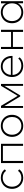

<svg xmlns="http://www.w3.org/2000/svg" viewBox="1966 -2532 570 4541"><g transform="rotate(-90 2250.5 -261.0)"><path d="M319 4Q243 4 183.5 -30Q124 -64 89.5 -124Q55 -184 55 -261Q55 -339 89.5 -399Q124 -459 183.5 -492.5Q243 -526 319 -526Q382 -526 433.5 -502Q485 -478 517 -430L480 -403Q452 -443 410 -462Q368 -481 319 -481Q258 -481 209.5 -453.5Q161 -426 133.5 -376.5Q106 -327 106 -261Q106 -195 133.5 -145.5Q161 -96 209.5 -68.5Q258 -41 319 -41Q368 -41 410 -60Q452 -79 480 -119L517 -92Q485 -44 433.5 -20Q382 4 319 4Z M665 0V-522H1121V0H1071V-492L1085 -477H701L715 -492V0Z M1545 4Q1470 4 1411.5 -30Q1353 -64 1318.5 -124Q1284 -184 1284 -261Q1284 -339 1318.5 -398.5Q1353 -458 1411.5 -492Q1470 -526 1545 -526Q1620 -526 1679 -492Q1738 -458 1772 -398.5Q1806 -339 1806 -261Q1806 -184 1772 -124Q1738 -64 1679 -30Q1620 4 1545 4ZM1545 -41Q1605 -41 1653 -68.5Q1701 -96 1728 -146Q1755 -196 1755 -261Q1755 -327 1728 -376.5Q1701 -426 1653 -453.5Q1605 -481 1545 -481Q1485 -481 1437.5 -453.5Q1390 -426 1362.5 -376.5Q1335 -327 1335 -261Q1335 -196 1362.5 -146Q1390 -96 1437.5 -68.5Q1485 -41 1545 -41Z M1969 0V-522H2018L2265 -109H2243L2491 -522H2537V0H2491V-462L2501 -458L2264 -67H2241L2003 -461L2015 -463V0Z M2969 4Q2890 4 2829.5 -30Q2769 -64 2734.5 -124Q2700 -184 2700 -261Q2700 -339 2732.5 -398.5Q2765 -458 2822 -492Q2879 -526 2950 -526Q3021 -526 3077.5 -493Q3134 -460 3166.5 -400.5Q3199 -341 3199 -263Q3199 -260 3198.5 -256.5Q3198 -253 3198 -249H2737V-288H3171L3151 -269Q3152 -330 3125.5 -378.5Q3099 -427 3054 -454.5Q3009 -482 2950 -482Q2892 -482 2846.5 -454.5Q2801 -427 2775 -378.5Q2749 -330 2749 -268V-259Q2749 -195 2777.5 -145.5Q2806 -96 2856 -68.5Q2906 -41 2970 -41Q3020 -41 3063.5 -59Q3107 -77 3137 -114L3166 -81Q3132 -39 3080.5 -17.5Q3029 4 2969 4Z M3362 0V-522H3412V-284H3766V-522H3816V0H3766V-240H3412V0Z M4230 4Q4157 4 4098.5 -29.5Q4040 -63 4006 -123Q3972 -183 3972 -261Q3972 -340 4006 -399.5Q4040 -459 4098.5 -492.5Q4157 -526 4230 -526Q4299 -526 4354.5 -494Q4410 -462 4442.5 -403Q4475 -344 4475 -261Q4475 -180 4443 -120Q4411 -60 4355.5 -28Q4300 4 4230 4ZM4233 -41Q4293 -41 4340.5 -68.5Q4388 -96 4415.5 -146Q4443 -196 4443 -261Q4443 -327 4415.5 -376.5Q4388 -426 4340.5 -453.5Q4293 -481 4233 -481Q4173 -481 4125.5 -453.5Q4078 -426 4050.5 -376.5Q4023 -327 4023 -261Q4023 -196 4050.5 -146Q4078 -96 4125.5 -68.5Q4173 -41 4233 -41ZM4444 0V-171L4453 -262L4443 -353V-522H4493V0Z"/></g></svg>

Font: MOST Montserrat Light
Style: Regular
Weight: 300
Designer: Julieta Ulanovsky
Foundry: Julieta Ulanovsky
Version: Version 8.000;March 11, 2024;FontCreator 15.0.0.2926 64-bit